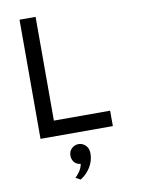

<svg xmlns="http://www.w3.org/2000/svg" viewBox="-103 -769 822 1111"><g transform="rotate(-10 308.0 -214.0)"><path d="M91 0V-700H185.5V-90.5H516V0ZM279 272.5 251 257Q260 249.5 275.2 229Q290.5 208.5 295 183Q270.5 180.5 257.5 164.5Q244.5 148.5 244.5 126Q244.5 99.5 262.2 83.8Q280 68 302 68Q325 68 343 85.2Q361 102.5 361 133.5Q361 175.5 338.8 212.2Q316.5 249 279 272.5Z"/></g></svg>

Font: Overpass Mono Light Medium
Style: Regular
Weight: 500
Monospace: yes
Version: Version 4.000